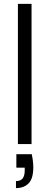

<svg xmlns="http://www.w3.org/2000/svg" viewBox="-20 -740 255 986"><path d="M72 0V-720H142V0ZM62 226V190Q86 190 96.5 176Q107 162 107 135V121H64V52H143Q147 70 149 87.5Q151 105 151 119Q151 177 127 201.5Q103 226 62 226Z"/></svg>

Font: DM Sans 12pt Light
Style: Regular
Weight: 300
Version: Version 4.004;gftools[0.9.30]